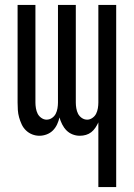

<svg xmlns="http://www.w3.org/2000/svg" viewBox="-20 -540 540 775"><path d="M377 215V-46Q372 -35 365 -24.5Q358 -14 348.5 -6.5Q339 1 327 4.5Q315 8 302 8Q287 8 273 2.5Q259 -3 248.5 -13.5Q238 -24 231 -38Q224 -52 220 -66Q217 -52 210.5 -38Q204 -24 193.5 -13.5Q183 -3 168.5 2.5Q154 8 139 8Q124 8 110 2.5Q96 -3 85 -13.5Q74 -24 67.5 -38Q61 -52 57 -66.5Q53 -81 52 -96Q51 -111 51 -126V-520H123V-126Q123 -115 125 -103Q127 -91 132 -81Q137 -71 147 -64Q157 -57 168 -57Q180 -57 190 -64Q200 -71 205 -81Q210 -91 212 -103Q214 -115 214 -126V-520H286V-126Q286 -115 288 -103Q290 -91 295 -81Q300 -71 310 -64Q320 -57 332 -57Q343 -57 353 -64Q363 -71 368 -81Q373 -91 375 -103Q377 -115 377 -126V-520H449V215Z"/></svg>

Font: Iosevka
Style: Regular
Weight: 400
Monospace: yes
Designer: Belleve Invis
Foundry: Belleve Invis
Version: Version 33.2.3; ttfautohint (v1.8.4)